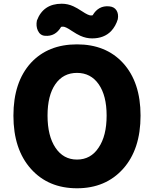

<svg xmlns="http://www.w3.org/2000/svg" viewBox="-20 -996 826 1030"><path d="M393 14Q239 14 146 -90Q52 -195 52 -375.5Q52 -556 146 -659Q238 -758 393 -758Q548 -758 640 -658Q734 -555 734 -376Q734 -195 640.5 -90.5Q547 14 393 14ZM393 -140Q467 -140 509 -204Q552 -267 552 -376Q552 -483 509.5 -544Q467 -605 393 -605Q319 -605 277 -544.5Q235 -484 235 -376Q235 -267 277.5 -203.5Q320 -140 393 -140ZM474 -790Q442 -790 411 -804Q393 -812 364 -831Q332 -853 318 -853Q311 -853 308 -852Q277 -799 221 -804Q195 -806 183 -832Q172 -856 178 -886Q212 -976 311 -976Q344 -976 374 -962Q392 -954 421 -935Q454 -913 468 -913Q474 -913 477 -914Q508 -967 565 -962Q592 -960 604.5 -941Q617 -922 612 -893Q601 -856 576 -829Q538 -790 474 -790Z"/></svg>

Font: GenSenRounded TW H
Style: Regular
Weight: 900
Version: Version 1.501;PS 1;hotconv 16.6.51;makeotf.lib2.5.65220